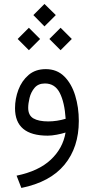

<svg xmlns="http://www.w3.org/2000/svg" viewBox="-20 -679 470 961"><path d="M147 -603.5 202.6 -659.2 259.3 -603.5 202.6 -546.9ZM227.1 -483.9 283.2 -540 339.4 -483.9 283.2 -427.7ZM68.4 -483.9 124.5 -540 180.7 -483.9 124.5 -427.7ZM308.1 -15.6Q290 -9.8 264.4 -4.9Q238.8 0 218.8 0Q55.2 0 55.2 -137.2Q55.2 -184.6 72 -229.5Q88.9 -274.4 123 -303.7Q157.2 -333 209 -333Q265.1 -333 301.8 -296.4Q338.4 -259.8 356.4 -200.7Q374.5 -141.6 374.5 -73.7Q374.5 58.6 302.7 145.5Q231 232.4 86.9 261.7L63 200.2Q172.9 177.7 233.9 120.6Q294.9 63.5 308.1 -15.6ZM308.6 -84.5Q303.2 -167 279.1 -214.1Q254.9 -261.2 205.1 -261.2Q171.4 -261.2 153.1 -239.5Q134.8 -217.8 127.9 -189Q121.1 -160.2 121.1 -139.6Q121.1 -101.6 147.2 -86.4Q173.3 -71.3 221.2 -71.3Q264.6 -71.3 308.6 -84.5Z"/></svg>

Font: Vazir Light FD-WOL
Style: Light-FD-WOL
Weight: 300
Designer: Saber Rastikerdar
Foundry: Saber Rastikerdar
Version: Version 30.1.0